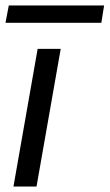

<svg xmlns="http://www.w3.org/2000/svg" viewBox="-23 -679 399 699"><path d="M26 0 114 -501H198L110 0ZM-3 -596 9 -659H356L346 -596Z"/></svg>

Font: DM Sans 18pt
Style: Italic
Weight: 400
Italic angle: -10°
Designer: Colophon Foundry, Jonny Pinhorn
Foundry: Colophon Foundry
Version: Version 4.004;gftools[0.9.30]